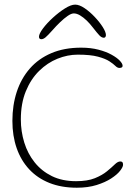

<svg xmlns="http://www.w3.org/2000/svg" viewBox="-20 -804 612 852"><path d="M321 29Q252.5 29 199.2 7.8Q146 -13.5 109.5 -52.8Q73 -92 54 -146.5Q35 -201 35 -267.5Q35 -337.5 54.5 -396.8Q74 -456 112.5 -500Q151 -544 208 -568.2Q265 -592.5 340 -592.5Q383 -592.5 417.2 -583.5Q451.5 -574.5 475.2 -561.2Q499 -548 511.5 -534.8Q524 -521.5 524 -512.5Q524 -506 519 -504.2Q514 -502.5 510 -502.5Q501 -502.5 492 -511.5Q483 -520.5 465.5 -532Q448 -543.5 414.8 -552.5Q381.5 -561.5 325 -561.5Q280 -561.5 235.2 -543.5Q190.5 -525.5 153.8 -489.5Q117 -453.5 94.8 -399.5Q72.5 -345.5 72.5 -274Q72.5 -220.5 87.8 -171.2Q103 -122 133.8 -83.5Q164.5 -45 210.2 -22.5Q256 0 317.5 0Q368 0 400.8 -13.2Q433.5 -26.5 454.5 -43.8Q475.5 -61 489 -74.2Q502.5 -87.5 513.5 -87.5Q520.5 -87.5 523.2 -84.2Q526 -81 526 -72.5Q526 -63 512.8 -46Q499.5 -29 473.2 -12Q447 5 408.8 17Q370.5 29 321 29ZM163.5 -630Q153 -630 153 -641Q153 -654 170.5 -677.5Q188 -701 214.5 -725.2Q241 -749.5 268 -766.5Q295 -783.5 313.5 -783.5Q332 -783.5 355.2 -767.8Q378.5 -752 400.2 -729Q422 -706 436 -683.8Q450 -661.5 450 -648.5Q450 -643 447.5 -639.8Q445 -636.5 441 -636.5Q431 -636.5 421 -647Q411 -657.5 392 -682Q379.5 -698.5 364.8 -712.8Q350 -727 335.2 -735.8Q320.5 -744.5 307.5 -744.5Q296.5 -744.5 280.5 -733.5Q264.5 -722.5 246.8 -705.5Q229 -688.5 212.5 -669.5Q192 -646.5 182 -638.2Q172 -630 163.5 -630Z"/></svg>

Font: Gluten Thin Thin
Style: Regular
Weight: 250
Version: Version 1.300